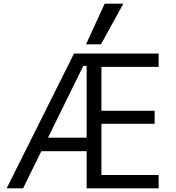

<svg xmlns="http://www.w3.org/2000/svg" viewBox="-20 -1020 952 1040"><path d="M16 0 380.9 -730H839.3V-657.9H529.4V-420H817.7V-349.3H529.4V-72.1H839.3V0H449.3V-663.3H431.3L105.1 0ZM172 -201V-274.4H492.7V-201ZM527 -780H446L546.9 -1000H648Z"/></svg>

Font: M PLUS 2 Thin
Style: Regular
Weight: 100
Designer: Coji Morishita
Foundry: UNDERFOREST DESIGN
Version: Version 1.001